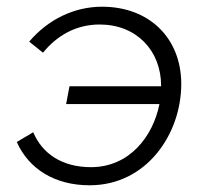

<svg xmlns="http://www.w3.org/2000/svg" viewBox="-20 -545 618 572"><path d="M247 7C417 7 520 -146 520 -295C520 -430 426 -525 284 -525C202 -525 124 -488 67 -421L108 -388C149 -438 205 -472 277 -472C386 -472 460 -395 460 -289V-288H187L177 -235H455C436 -139 366 -47 251 -47C165 -47 106 -87 79 -151L30 -122C66 -41 144 7 247 7Z"/></svg>

Font: Fixel Display 20240404 Light
Style: Italic
Weight: 300
Italic angle: -10°
Designer: AlfaBravo + MacPaw
Foundry: Kyrylo Tkachov, Marchela Mozhyna, Serhii Makarenko, Maria Weinstein, Zakhar Kryvoshyya
Version: Version 1.211;Glyphs 3.2 (3225)